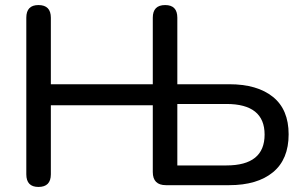

<svg xmlns="http://www.w3.org/2000/svg" viewBox="-20 -732 1205 759"><path d="M132 7Q84 7 84 -43V-662Q84 -712 132 -712Q181 -712 181 -662V-399H584V-662Q584 -712 633 -712Q681 -712 681 -662V-399H886Q997 -399 1059 -349Q1121 -299 1121 -201Q1121 -102 1059 -51Q997 0 886 0H636Q584 0 584 -52V-316H181V-43Q181 7 132 7ZM681 -78H875Q1026 -78 1026 -200Q1026 -321 875 -321H681Z"/></svg>

Font: Chiron GoRound TC
Style: Regular
Weight: 400
Designer: Ryoko NISHIZUKA 西塚涼子 (kana, bopomofo & ideographs); Paul D. Hunt (Latin, Greek & Cyrillic); Sandoll Communications 산돌커뮤니
Foundry: Adobe
Version: Version 1.000;hotconv 1.1.1;makeotfexe 2.6.0